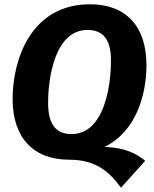

<svg xmlns="http://www.w3.org/2000/svg" viewBox="-20 -730 720 898"><path d="M665 -426C665 -607 569 -710 401 -710C125 -710 39 -452 39 -267C39 -87 135 17 304 17C431 17 493 76 546 148L659 22C614 -15 562 -39 469 -43C617 -115 665 -287 665 -426ZM205 -249C205 -369 238 -590 389 -590C461 -590 499 -547 499 -447C499 -324 466 -103 315 -103C244 -103 205 -145 205 -249Z"/></svg>

Font: Fira Sans
Style: Bold Italic
Weight: 700
Italic angle: -8°
Designer: bBox Type GmbH & Carrois Corporate GbR & Edenspiekermann AG
Foundry: bBox Type GmbH & Carrois Corporate GbR & Edenspiekermann AG
Version: Version 4.301;PS 004.301;hotconv 1.0.88;makeotf.lib2.5.64775